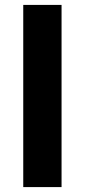

<svg xmlns="http://www.w3.org/2000/svg" viewBox="-20 -762 345 782"><path d="M74.7 0V-742H230.7V0Z"/></svg>

Font: Montserrat Alternates Thin
Style: Regular
Weight: 100
Designer: Julieta Ulanovsky
Foundry: Julieta Ulanovsky
Version: Version 9.000